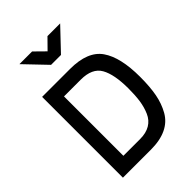

<svg xmlns="http://www.w3.org/2000/svg" viewBox="-265 -1049 1166 1166"><g transform="rotate(-45 318.5 -466.0)"><path d="M323 0H83V-694H323Q474 -694 532 -610.5Q590 -527 590 -359Q590 -274 578.5 -213Q567 -152 538.5 -101.5Q510 -51 456 -25.5Q402 0 323 0ZM490 -359Q490 -480 455.5 -541Q421 -602 323 -602H179V-92H323Q374 -92 408.5 -112.5Q443 -133 460 -172Q477 -211 483.5 -255Q490 -299 490 -359ZM476 -932 344 -793H259L126 -932H235L302 -866L367 -932Z"/></g></svg>

Font: TitilliumText22L Lt
Style: Medium
Weight: 500
Designer: Campivisivi
Foundry: Campivisivi
Version: 1.000